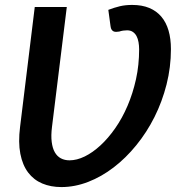

<svg xmlns="http://www.w3.org/2000/svg" viewBox="-20 -751 726 779"><path d="M419.5 -711Q444.5 -720.5 466.8 -725.8Q489 -731 516.5 -731Q556 -731 585.5 -718.8Q615 -706.5 634.5 -683.5Q654 -660.5 663.8 -627.2Q673.5 -594 673.5 -551.5Q673.5 -478.5 655.8 -408.5Q638 -338.5 606.8 -276.2Q575.5 -214 533 -161.8Q490.5 -109.5 441.2 -71.8Q392 -34 337.8 -13Q283.5 8 229 8Q186 8 151.5 -6.5Q117 -21 94.2 -51Q71.5 -81 62.5 -127.2Q53.5 -173.5 61.5 -236.5L121 -722.5H251L191 -236.5Q186.5 -201 189.8 -175.2Q193 -149.5 202.5 -133Q212 -116.5 227.2 -108.5Q242.5 -100.5 262 -100.5Q291.5 -100.5 323.8 -116.2Q356 -132 387.5 -161Q419 -190 447.5 -230.8Q476 -271.5 497.5 -321.8Q519 -372 531.8 -429.8Q544.5 -487.5 544.5 -551Q544.5 -566 542 -580Q539.5 -594 534 -604.5Q528.5 -615 519 -621.5Q509.5 -628 495.5 -628Q488 -628 479.5 -626.8Q471 -625.5 464 -623Q458 -622 452 -621.8Q446 -621.5 441.2 -623.5Q436.5 -625.5 433 -630.5Q429.5 -635.5 428.5 -644.5L419.5 -711Z"/></svg>

Font: Lato 2
Style: Bold Italic
Weight: 700
Italic angle: -7°
Designer: Lukasz Dziedzic with Adam Twardoch and Botio Nikoltchev
Foundry: tyPoland Lukasz Dziedzic
Version: Version 2.015; 2015-08-06; http://www.latofonts.com/